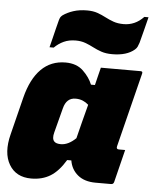

<svg xmlns="http://www.w3.org/2000/svg" viewBox="-56 -861 733 918"><g transform="rotate(5 310.0 -402.0)"><path d="M244 -557Q297 -557 328.5 -527Q360 -497 374 -462H393Q398 -482 403 -503Q408 -524 414 -547H605Q616 -547 613 -536Q591 -447 568 -356Q545 -265 524 -180Q520 -165 534 -165H564Q554 -126 544.5 -86.5Q535 -47 525 -8Q522 3 511 3H437Q383 3 351 -23.5Q319 -50 312 -93H292Q259 -38 220 -14Q181 10 128 10Q55 10 22 -46Q-11 -102 12 -192L57 -372Q80 -463 127 -510Q174 -557 244 -557ZM223 -176Q232 -166 255 -166Q291 -166 327 -201Q337 -241 347.5 -282.5Q358 -324 369 -365Q357 -376 341.5 -382.5Q326 -389 307 -389Q263 -389 250 -338L219 -219Q211 -189 223 -176ZM504 -764Q531 -764 555 -774.5Q579 -785 600 -807H620Q613 -779 603.5 -741.5Q594 -704 588 -682Q584 -670 580.5 -662.5Q577 -655 569 -648Q532 -616 462 -616Q432 -616 410 -623.5Q388 -631 369 -641Q350 -651 329.5 -658.5Q309 -666 283 -666Q251 -666 226 -654.5Q201 -643 181 -623H161Q166 -642 172 -667Q178 -692 184 -716Q190 -740 194 -755Q197 -765 199.5 -769.5Q202 -774 209 -780Q230 -795 259 -804.5Q288 -814 325 -814Q354 -814 375 -806.5Q396 -799 415 -789Q434 -779 455 -771.5Q476 -764 504 -764Z"/></g></svg>

Font: Recursive Sn Lnr St Blk
Style: Italic
Weight: 900
Italic angle: -15°
Version: Version 1.079;hotconv 1.0.112;makeotfexe 2.5.65598; ttfautoh